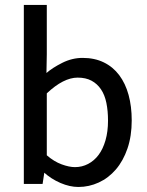

<svg xmlns="http://www.w3.org/2000/svg" viewBox="-20 -742 595 775"><path d="M76.2 -722.2H168.9V-522.9L167.5 -447.3Q191.4 -468.3 231.2 -488.3Q271 -508.3 313.5 -508.3Q361.8 -508.3 398.9 -490.2Q436 -472.2 461.2 -438.7Q486.3 -405.3 499 -358.9Q511.7 -312.5 511.7 -255.9Q511.7 -192.9 494.6 -142.8Q477.5 -92.8 447.8 -58.1Q418 -23.4 378.7 -5.4Q339.4 12.7 296.4 12.7Q261.7 12.7 224.1 -3.4Q186.5 -19.5 155.8 -47.4H159.2L151.9 0.5H76.2ZM168.9 -115.2Q198.2 -89.8 228.8 -78.6Q259.3 -67.4 282.7 -67.4Q311 -67.4 335.7 -80.3Q360.4 -93.3 377.9 -116.7Q395.5 -140.1 405.8 -175.5Q416 -210.9 416 -254.9Q416 -294.4 409.4 -326.7Q402.8 -358.9 387.7 -381.3Q372.6 -403.8 349.4 -416.3Q326.2 -428.7 293.5 -428.7Q236.3 -428.7 168.9 -365.2Z"/></svg>

Font: Pyidaungsu Numbers
Style: Regular
Weight: 400
Designer: Sun Tun
Foundry: MCF
Version: Version 1.083; ttfautohint (v1.8.2)